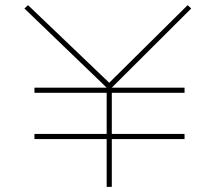

<svg xmlns="http://www.w3.org/2000/svg" viewBox="-20 -727 839 747"><path d="M114 -366V-386H395L75 -694L89 -707L405 -405L710 -707L724 -694L415 -386H698V-366H415V-206H698V-186H415V0H395V-186H114V-206H395V-366Z"/></svg>

Font: Georama Extended Thin
Style: Regular
Weight: 100
Width: 7
Designer: Jean-Baptiste Levee
Foundry: Production Type
Version: Version 1.000